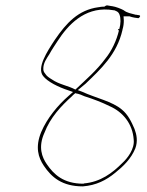

<svg xmlns="http://www.w3.org/2000/svg" viewBox="-20 -647 548 718"><path d="M142 -388C141 -411 155 -429 165 -445C173 -460 184 -476 195 -493C235 -555 295 -618 387 -611L410 -608L411 -607C413 -606 423 -604 427 -592C432 -579 432 -558 426 -538H422L421 -534H425C416 -495 397 -456 375 -429C342 -384 301 -349 263 -313L262 -312C234 -327 201 -331 174 -350C164 -356 155 -362 150 -370C147 -374 142 -379 142 -388ZM141 -363C158 -341 199 -321 236 -309L253 -303L236 -288C196 -253 156 -205 134 -153C111 -97 123 -58 144 -27C173 16 212 50 290 50C340 46 377 27 411 -1C442 -26 470 -53 486 -92C496 -119 491 -144 483 -165C471 -193 458 -219 436 -237C400 -268 339 -280 287 -304L271 -310L300 -334C356 -388 417 -443 438 -535V-536C442 -549 443 -560 443 -571L442 -586H464C471 -584 475 -582 483 -581L497 -579C499 -579 501 -581 503 -584C508 -592 494 -590 489 -592H487C470 -597 456 -598 442 -609C433 -614 413 -622 399 -624H398L380 -627C378 -627 374 -625 370 -622H364C360 -622 354 -621 349 -620H348C273 -610 228 -561 185 -498C156 -454 117 -394 141 -363ZM146 -150C168 -208 209 -251 250 -288C252 -291 260 -297 262 -299L263 -298C276 -296 287 -291 296 -287C328 -277 362 -264 390 -250C440 -228 476 -184 480 -125C484 -90 457 -55 436 -36C401 -1 356 34 293 39V40H292C217 40 181 5 155 -33C137 -59 122 -97 146 -150ZM290 50V51ZM436 -36Z"/></svg>

Font: Stray Cat
Style: HlObl
Weight: 100
Version: Version 1.0